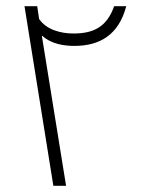

<svg xmlns="http://www.w3.org/2000/svg" viewBox="-20 -599 473 619"><path d="M59 -579 152 0H193L115 -483H117C147 -456 189 -451 220 -451C302 -451 363 -487 387 -579H348C325 -514 284 -491 217 -491C174 -491 129 -504 106 -538L100 -579Z"/></svg>

Font: Noto Sans Syriac Extralight
Style: Regular
Weight: 200
Designer: Patrick Giasson and the Monotype Design Team
Foundry: Monotype Imaging Inc.
Version: Version 3.000